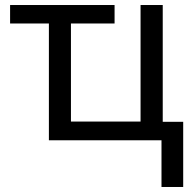

<svg xmlns="http://www.w3.org/2000/svg" viewBox="-20 -556 764 761"><path d="M434.1 -462.9H261.2V-74.2H537.1V-536.1H625V-73.2H706.1V185.1H620.1V0H173.8V-462.9H20V-536.1H434.1Z"/></svg>

Font: Noto Sans Southeast Asian
Style: Regular
Weight: 400
Designer: Monotype Design Team
Foundry: Monotype Imaging Inc.
Version: Version 1.06 uh; ttfautohint (v1.4.1)